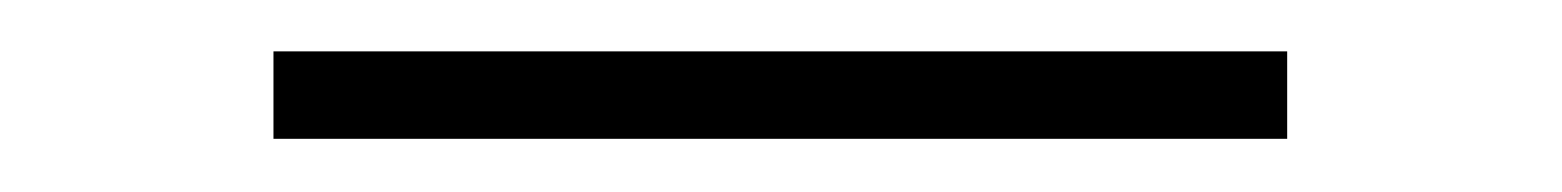

<svg xmlns="http://www.w3.org/2000/svg" viewBox="-20 -283 602 74"><path d="M476.1 -229.5H85.4V-263.2H476.1Z"/></svg>

Font: Kumbh Sans ExtraLight
Style: Regular
Weight: 250
Version: Version 1.005